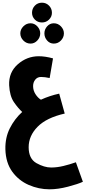

<svg xmlns="http://www.w3.org/2000/svg" viewBox="-20 -1013 636 1427"><path d="M366 -918Q366 -949 344.5 -971Q323 -993 292 -993Q260 -993 239 -971Q218 -949 218 -918Q218 -889 239 -867.5Q260 -846 292 -846Q323 -846 344.5 -867.5Q366 -889 366 -918ZM279 -765Q279 -794 257.5 -817Q236 -840 207 -840Q176 -840 153.5 -817Q131 -794 131 -765Q131 -735 153.5 -712Q176 -689 207 -689Q236 -689 257.5 -712Q279 -735 279 -765ZM455 -765Q455 -794 433 -817Q411 -840 380 -840Q350 -840 330 -817Q310 -794 310 -765Q310 -735 330 -712Q350 -689 380 -689Q411 -689 433 -712Q455 -735 455 -765ZM596 338 544 193Q499 209 451.5 220.5Q404 232 360 232Q309 232 251 199.5Q193 167 193 81Q193 -3 259 -70.5Q325 -138 461 -169L420 -317Q350 -302 284 -272Q261 -286 243.5 -313.5Q226 -341 226 -373Q226 -401 242 -421Q258 -441 285 -441Q313 -441 349 -433L374 -579Q317 -595 268 -595Q180 -595 112 -535Q44 -475 48 -380Q52 -299 84 -253Q116 -207 145 -181Q88 -129 53 -59.5Q18 10 20 97Q23 197 71 263Q119 329 193.5 361.5Q268 394 348 394Q411 394 485.5 374.5Q560 355 596 338Z"/></svg>

Font: Noto Sans Arabic Condensed Black
Style: Regular
Weight: 900
Width: 3
Designer: Nadine Chahine
Foundry: Monotype Imaging Inc.
Version: 1.001